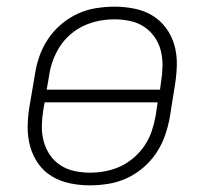

<svg xmlns="http://www.w3.org/2000/svg" viewBox="-20 -548 640 576"><path d="M250 8Q250 8 250 8Q250 8 250 8H249Q219 8 190 2Q161 -4 136.5 -18.5Q112 -33 95.5 -56Q79 -79 71 -107Q63 -135 63 -165Q63 -195 68 -226L85 -326Q89 -353 98.5 -380Q108 -407 124.5 -431.5Q141 -456 164 -475.5Q187 -495 213.5 -507Q240 -519 268 -523.5Q296 -528 324 -528Q324 -528 324 -528Q324 -528 324 -528Q354 -528 383.5 -522Q413 -516 437 -501.5Q461 -487 478 -464Q495 -441 503 -413Q511 -385 510.5 -355Q510 -325 505 -294L489 -194Q484 -167 474.5 -140Q465 -113 448.5 -88.5Q432 -64 409 -44.5Q386 -25 359.5 -13Q333 -1 305 3.5Q277 8 250 8ZM120 -279H460L463 -301Q467 -325 467.5 -349Q468 -373 462.5 -395.5Q457 -418 444 -436.5Q431 -455 412.5 -467.5Q394 -480 370.5 -485Q347 -490 323 -490Q300 -490 277 -485.5Q254 -481 232 -471Q210 -461 191 -444.5Q172 -428 159 -407.5Q146 -387 138 -364.5Q130 -342 127 -319ZM250 -30Q273 -30 296.5 -34.5Q320 -39 341.5 -49Q363 -59 382 -75.5Q401 -92 414.5 -112.5Q428 -133 435.5 -155.5Q443 -178 447 -201L453 -241H114L110 -219Q106 -195 105.5 -171Q105 -147 111 -124.5Q117 -102 129.5 -83.5Q142 -65 161 -52.5Q180 -40 203 -35Q226 -30 250 -30Z"/></svg>

Font: Iosevka SS04 XLt Ex
Style: Italic
Weight: 200
Width: 7
Italic angle: -9°
Monospace: yes
Designer: Belleve Invis
Foundry: Belleve Invis
Version: Version 19.0.0; ttfautohint (v1.8.4)